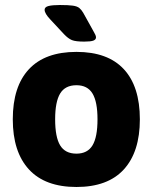

<svg xmlns="http://www.w3.org/2000/svg" viewBox="-20 -738 609 766"><path d="M285 8Q160 8 95.5 -62Q31 -132 31 -262Q31 -393 95.5 -462Q160 -531 285 -531Q410 -531 474 -462Q538 -393 538 -262Q538 -132 474 -62Q410 8 285 8ZM285 -125Q329 -125 349 -158Q369 -191 369 -262Q369 -332 349 -365Q329 -398 285 -398Q240 -398 220 -365Q200 -332 200 -262Q200 -191 220 -158Q240 -125 285 -125ZM316 -572Q282 -572 267 -578Q252 -584 235 -602L181 -660Q158 -684 158 -699Q158 -710 173.5 -714Q189 -718 219 -718Q253 -718 270.5 -715.5Q288 -713 296.5 -706Q305 -699 312 -687L352 -615Q357 -606 360 -600Q363 -594 363 -589Q363 -580 352.5 -576Q342 -572 316 -572Z"/></svg>

Font: Asap ExtraBold
Style: Regular
Weight: 800
Designer: Pablo Cosgaya
Foundry: Omnibus-Type
Version: Version 3.001; ttfautohint (v1.8.4.7-5d5b)